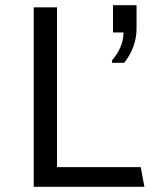

<svg xmlns="http://www.w3.org/2000/svg" viewBox="-20 -714 640 734"><path d="M109 0V-686H198V-75H518L532 0ZM408 -474V-483Q429 -507 440.5 -534Q452 -561 452 -590H412V-694H502V-605Q502 -570 490 -536.5Q478 -503 455 -474Z"/></svg>

Font: Chivo Mono Medium Light
Style: Regular
Weight: 300
Monospace: yes
Version: Version 1.008